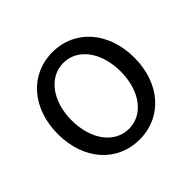

<svg xmlns="http://www.w3.org/2000/svg" viewBox="-141 -710 878 878"><g transform="rotate(-45 298.0 -271.5)"><path d="M299 11C445 11 546 -107 546 -271C546 -435 445 -554 299 -554C151 -554 51 -435 51 -271C51 -107 151 11 299 11ZM140 -271C140 -394 206 -484 299 -484C391 -484 457 -395 457 -271C457 -148 392 -58 299 -58C205 -58 140 -148 140 -271Z"/></g></svg>

Font: Wafeq
Style: Regular
Weight: 400
Designer: Rasmus Andersson & Azza Alameddine
Foundry: Google & TypeTogether
Version: Version 3.000;FEAKit 1.0